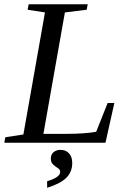

<svg xmlns="http://www.w3.org/2000/svg" viewBox="-32 -675 608 908"><path d="M173.3 -42H277.8Q370.6 -42 422.9 -51.8L477.1 -188H508.8L466.8 0H-11.7L-6.8 -25.9L78.6 -39.1L180.7 -616.2L98.6 -628.9L103.5 -654.8H382.8L377.9 -628.9L274.9 -616.2ZM309.6 95.7Q309.6 138.7 281 166.5Q252.4 194.3 190.9 212.9V182.1Q252.4 163.6 252.4 138.7Q252.4 128.4 245.6 123Q238.8 117.7 230.5 112.3Q222.2 106.9 215.3 98.6Q208.5 90.3 208.5 73.7Q208.5 55.2 221.7 44.4Q234.9 33.7 253.9 33.7Q278.8 33.7 294.2 50Q309.6 66.4 309.6 95.7Z"/></svg>

Font: Liberation Serif
Style: Italic
Weight: 400
Italic angle: -16.333°
Designer: Steve Matteson
Foundry: Ascender Corporation
Version: Version 2.1.5